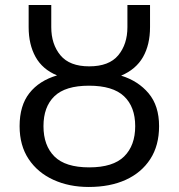

<svg xmlns="http://www.w3.org/2000/svg" viewBox="-20 -734 711 764"><path d="M333 10Q255 10 192.5 -18.5Q130 -47 94 -101Q58 -155 58 -232Q58 -314 97 -363.5Q136 -413 207 -434Q149 -458 121.5 -507.5Q94 -557 94 -626V-714H184V-626Q184 -558 220.5 -514Q257 -470 335 -470Q414 -470 450.5 -514Q487 -558 487 -626V-714H577V-626Q577 -556 549 -507Q521 -458 462 -433Q530 -412 571.5 -362.5Q613 -313 613 -232Q613 -155 578 -101Q543 -47 480.5 -18.5Q418 10 333 10ZM335 -68Q430 -68 474 -111.5Q518 -155 518 -232Q518 -309 473.5 -351Q429 -393 334 -393Q240 -393 196.5 -351Q153 -309 153 -232Q153 -155 196.5 -111.5Q240 -68 335 -68Z"/></svg>

Font: Apis
Style: Regular
Weight: 400
Designer: Monotype Design Team
Foundry: Monotype Imaging Inc.
Version: Version 2.000; build 0001